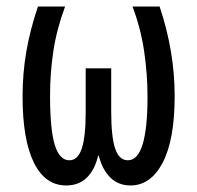

<svg xmlns="http://www.w3.org/2000/svg" viewBox="-20 -557 603 587"><path d="M182 10Q118 10 83.5 -60Q49 -130 49 -262Q49 -333 60.5 -399.5Q72 -466 96 -537H179Q153 -467 143 -400Q133 -333 133 -264Q133 -161 147.5 -114Q162 -67 192 -67Q218 -67 230 -103Q242 -139 242 -215V-348H320V-215Q320 -139 332 -103Q344 -67 371 -67Q431 -67 431 -261Q431 -331 420.5 -401.5Q410 -472 385 -537H468Q514 -400 514 -263Q514 -130 477.5 -60Q441 10 379 10Q342 10 317.5 -14Q293 -38 282 -81H280Q270 -38 245.5 -14Q221 10 182 10Z"/></svg>

Font: Noto Sans Mono SemiCondensed
Style: Regular
Weight: 400
Width: 4
Designer: Monotype Design Team
Foundry: Monotype Imaging Inc.
Version: Version 2.014